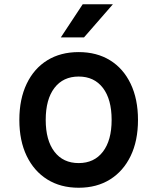

<svg xmlns="http://www.w3.org/2000/svg" viewBox="-20 -866 740 903"><path d="M350 17Q265 17 202.5 -22Q140 -61 105.5 -132.5Q71 -204 71 -302Q71 -400 105.5 -472Q140 -544 202.5 -582.5Q265 -621 350 -621Q435 -621 497.5 -582.5Q560 -544 594.5 -472Q629 -400 629 -302Q629 -204 594.5 -132.5Q560 -61 497.5 -22Q435 17 350 17ZM350 -99Q423 -99 464 -152.5Q505 -206 505 -302Q505 -399 464 -452.5Q423 -506 350 -506Q277 -506 236 -452.5Q195 -399 195 -302Q195 -206 236 -152.5Q277 -99 350 -99ZM266 -690 369 -846H511L375 -690Z"/></svg>

Font: Martian Mono Medium
Style: Regular
Weight: 500
Monospace: yes
Designer: Roman Shamin
Foundry: Evil Martians
Version: Version 1.000; ttfautohint (v1.8.4.7-5d5b)